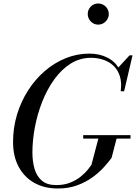

<svg xmlns="http://www.w3.org/2000/svg" viewBox="-20 -1066 776 1096"><path d="M310 10Q233 10 175.8 -22.2Q118.5 -54.5 86.5 -114Q54.5 -173.5 54.5 -255Q54.5 -337 77.2 -412Q100 -487 140.8 -550.5Q181.5 -614 236.2 -661Q291 -708 355.5 -734Q420 -760 490 -760Q549 -760 595.2 -736Q641.5 -712 665 -664.2Q688.5 -616.5 679.5 -545H669Q675.5 -596 663.8 -632.2Q652 -668.5 627 -691.5Q602 -714.5 569 -725.2Q536 -736 500 -736Q436 -736 383.2 -702.8Q330.5 -669.5 289.8 -612.8Q249 -556 221.2 -485.8Q193.5 -415.5 179.2 -340.2Q165 -265 165 -195.5Q165 -144.5 177.2 -102.2Q189.5 -60 219 -34.8Q248.5 -9.5 300.5 -9.5Q347 -9.5 382.2 -24Q417.5 -38.5 442.2 -59Q467 -79.5 481.8 -98.2Q496.5 -117 502 -125L543.5 -282.5H647.5L617 -165Q600 -141.5 573 -111.5Q546 -81.5 507.8 -53.8Q469.5 -26 420.2 -8Q371 10 310 10ZM455 -275V-294.5H725V-275ZM669 -545 677 -582Q676.5 -607 671.5 -631.5Q666.5 -656 652.5 -677.5L719.5 -750H736.5L688.5 -545ZM540.5 -925.5Q524 -925.5 510.5 -933.8Q497 -942 489 -955.8Q481 -969.5 481 -986Q481 -1002.5 489 -1016.2Q497 -1030 510.5 -1038Q524 -1046 540.5 -1046Q557 -1046 570.8 -1038Q584.5 -1030 592.8 -1016.2Q601 -1002.5 601 -986Q601 -969.5 592.8 -955.8Q584.5 -942 570.8 -933.8Q557 -925.5 540.5 -925.5Z"/></svg>

Font: Bodoni Moda SC
Style: Italic
Weight: 400
Italic angle: -13°
Designer: Owen Earl
Foundry: indestructible type
Version: Version 2.005